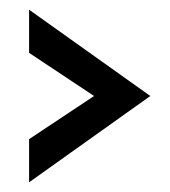

<svg xmlns="http://www.w3.org/2000/svg" viewBox="-20 -438 350 396"><path d="M290 -240 40 -62V-151L174 -240L40 -329V-418Z"/></svg>

Font: Glametrix
Style: Bold
Weight: 700
Designer: gluk
Foundry: gluk
Version: Version 0.40